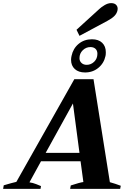

<svg xmlns="http://www.w3.org/2000/svg" viewBox="-61 -1212 844 1232"><path d="M449 -982 430 -1021 576 -1154Q586 -1164 608.5 -1178Q631 -1192 652 -1192Q673 -1192 683.5 -1181.5Q694 -1171 694 -1156Q694 -1149 693 -1146Q689 -1126 673.5 -1110Q658 -1094 628 -1078ZM395 -828Q395 -840 398 -853Q408 -901 443.5 -930.5Q479 -960 529 -960Q571 -960 594.5 -937.5Q618 -915 618 -877Q618 -861 616 -853Q606 -806 570 -776.5Q534 -747 485 -747Q443 -747 419 -769Q395 -791 395 -828ZM495 -796Q523 -796 543.5 -816Q564 -836 564 -867Q564 -887 552 -898.5Q540 -910 519 -910Q491 -910 470 -889.5Q449 -869 449 -839Q449 -820 462 -808Q475 -796 495 -796ZM714 -20 710 0H389L393 -22Q451 -41 474 -44L456 -177H202L128 -42Q150 -39 172.5 -30Q195 -21 202 -18L199 0H-41L-37 -23Q-13 -30 10 -36.5Q33 -43 44 -45L416 -704H539L644 -43Q680 -33 714 -20ZM449 -231 407 -548 232 -231Z"/></svg>

Font: Trirong ExtraBold
Style: Italic
Weight: 800
Italic angle: -12°
Designer: Katatrad Team
Foundry: CadsonDemak
Version: Version 1.001